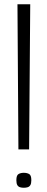

<svg xmlns="http://www.w3.org/2000/svg" viewBox="-20 -878 224 907"><path d="M67 -172.3 62.5 -858H122.8L117.5 -172.3ZM92.2 9Q82.8 9 74.6 6.5Q66.3 4 61.8 -3.6Q57.3 -11.2 57.3 -26.7Q57.3 -50 67.6 -55.8Q77.8 -61.7 92.2 -61.7Q107.5 -61.7 117.8 -55.8Q128 -50 128 -26.7Q128 -11.2 123.4 -3.6Q118.8 4 110.6 6.5Q102.3 9 92.2 9Z"/></svg>

Font: Matangi Light
Style: Regular
Weight: 300
Designer: Prashant Pant
Foundry: The Graphic Ant
Version: Version 3.002